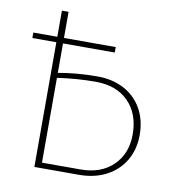

<svg xmlns="http://www.w3.org/2000/svg" viewBox="-76 -727 738 796"><g transform="rotate(10 293.0 -329.0)"><path d="M528 -206Q528 -145 500.5 -98.5Q473 -52 423.5 -26Q374 0 308 0H121V-525H20V-548H121V-658H149V-548H367V-525H149V-401Q226 -415 315 -415Q376 -415 424.5 -390Q473 -365 500.5 -317.5Q528 -270 528 -206ZM499 -203Q499 -290 448.5 -341Q398 -392 311 -392Q230 -392 149 -380V-23H311Q397 -23 448 -72.5Q499 -122 499 -203Z"/></g></svg>

Font: Ysabeau Infant Extralight
Style: Regular
Weight: 200
Designer: Christian Thalmann (Catharsis Fonts)
Version: Version 0.003